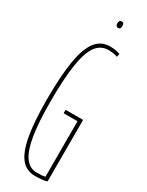

<svg xmlns="http://www.w3.org/2000/svg" viewBox="-223 -877 707 923"><g transform="rotate(30 130.5 -416.0)"><path d="M28 -336Q28 -470 42 -552Q56 -634 86 -672Q116 -710 165 -710Q172 -710 179 -709.5Q186 -709 193 -708Q200 -707 207 -705Q214 -703 221 -701L217 -683Q203 -688 190.5 -689.5Q178 -691 166 -691Q124 -691 98 -655.5Q72 -620 60 -542Q48 -464 48 -336Q48 -222 60 -149.5Q72 -77 97 -42.5Q122 -8 162 -8Q178 -8 189 -9Q200 -10 208 -12V-320H131V-339H228V2Q220 6 201 8Q182 10 161 10Q113 10 84 -26.5Q55 -63 41.5 -139.5Q28 -216 28 -336ZM152 -806Q145 -806 141.5 -811.5Q138 -817 138 -824Q138 -832 141.5 -837Q145 -842 152 -842Q161 -842 163.5 -837Q166 -832 166 -824Q166 -817 163.5 -811.5Q161 -806 152 -806Z"/></g></svg>

Font: Georama ExtraCondensed Thin
Style: Regular
Weight: 100
Width: 2
Designer: Jean-Baptiste Levee
Foundry: Production Type
Version: Version 1.001